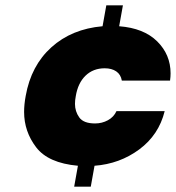

<svg xmlns="http://www.w3.org/2000/svg" viewBox="-20 -613 657 717"><path d="M335 -152Q361 -152 383 -164Q405 -176 415 -198H595Q573 -109 500 -55Q427 -1 333 6L319 84H257L271 6Q160 -4 115 -63Q70 -122 70 -195Q70 -223 76 -255Q96 -368 172 -436.5Q248 -505 363 -515L377 -593H439L425 -515Q517 -508 567 -458.5Q617 -409 617 -339Q617 -326 615 -312H435Q431 -335 414 -346.5Q397 -358 371 -358Q328 -358 299.5 -330.5Q271 -303 263 -254Q260 -239 260 -225Q260 -197 276 -174.5Q292 -152 335 -152Z"/></svg>

Font: Fz Poppins ExtBd
Style: Italic
Weight: 800
Italic angle: -10°
Designer: Ninad Kale (Devanagari), Jonny Pinhorn (Latin)
Foundry: Indian Type Foundry
Version: Vit hóa bi Vntype.Com & FontZin.Com